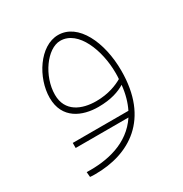

<svg xmlns="http://www.w3.org/2000/svg" viewBox="-134 -421 721 756"><g transform="rotate(-30 226.5 -43.0)"><path d="M70 103H310C253 189 153 210 60 207L62 230C70 231 78 231 86 231C240 231 378 150 378 -71C378 -201 323 -317 232 -317C148 -317 80 -209 80 -119C80 -23 157 8 229 8C287 8 325 -6 351 -22C347 18 337 52 323 80H70ZM104 -119C104 -203 168 -293 228 -293C310 -293 354 -176 354 -75C354 -65 354 -56 353 -47C329 -33 289 -16 233 -16C168 -16 104 -42 104 -119Z"/></g></svg>

Font: Noto Sans Arabic UI Th
Style: Regular
Weight: 100
Designer: Monotype Design Team, Nadine Chahine and Nizar Qandah
Foundry: Monotype Imaging Inc.
Version: Version 2.010